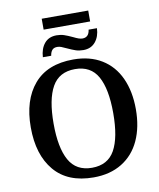

<svg xmlns="http://www.w3.org/2000/svg" viewBox="-105 -1087 977 1179"><g transform="rotate(-10 383.0 -497.5)"><path d="M55 -359Q55 -529 138.5 -627Q222 -725 384 -725Q487 -725 560.5 -680Q634 -635 672 -552Q710 -469 710 -358Q710 -247 672 -164Q634 -81 560 -35.5Q486 10 383 10Q222 10 138.5 -89Q55 -188 55 -359ZM569 -358Q569 -509 525.5 -587Q482 -665 384 -665Q285 -665 241 -587Q197 -509 197 -358Q197 -207 241 -128.5Q285 -50 383 -50Q482 -50 525.5 -128Q569 -206 569 -358ZM237 -1005H527V-937H237ZM309 -889Q334 -889 355 -882Q376 -875 406 -861Q426 -851 439 -846.5Q452 -842 463 -842Q503 -842 509 -889H561Q559 -837 531.5 -804Q504 -771 456 -771Q430 -771 409 -778Q388 -785 358 -799Q337 -809 325 -813.5Q313 -818 301 -818Q279 -818 268.5 -805.5Q258 -793 255 -771H203Q206 -824 233 -856.5Q260 -889 309 -889Z"/></g></svg>

Font: Noto Serif SemiBold
Style: Regular
Weight: 600
Designer: Monotype Design Team
Foundry: Monotype Imaging Inc.
Version: Version 1.001